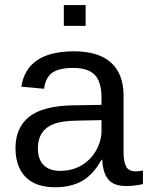

<svg xmlns="http://www.w3.org/2000/svg" viewBox="-20 -745 596 774"><path d="M202.1 9.8Q122.6 9.8 82.5 -32.2Q42.5 -74.2 42.5 -147.5Q42.5 -229.5 96.4 -273.4Q150.4 -317.4 270.5 -320.3L389.2 -322.3V-351.1Q389.2 -415.5 361.8 -443.4Q334.5 -471.2 275.9 -471.2Q216.8 -471.2 189.9 -451.2Q163.1 -431.2 157.7 -387.2L65.9 -395.5Q88.4 -538.1 277.8 -538.1Q377.4 -538.1 427.7 -492.4Q478 -446.8 478 -360.4V-132.8Q478 -93.8 488.3 -74Q498.5 -54.2 527.3 -54.2Q540 -54.2 556.2 -57.6V-2.9Q522.9 4.9 488.3 4.9Q439.5 4.9 417.2 -20.8Q395 -46.4 392.1 -101.1H389.2Q355.5 -40.5 310.8 -15.4Q266.1 9.8 202.1 9.8ZM222.2 -56.2Q270.5 -56.2 308.1 -78.1Q345.7 -100.1 367.4 -138.4Q389.2 -176.8 389.2 -217.3V-260.7L293 -258.8Q231 -257.8 199 -246.1Q167 -234.4 149.9 -210Q132.8 -185.5 132.8 -146Q132.8 -103 156 -79.6Q179.2 -56.2 222.2 -56.2ZM237.3 -640.6V-724.6H325.2V-640.6Z"/></svg>

Font: Liberation Sans
Style: Regular
Weight: 400
Designer: Steve Matteson
Foundry: Ascender Corporation
Version: Version 2.00.1